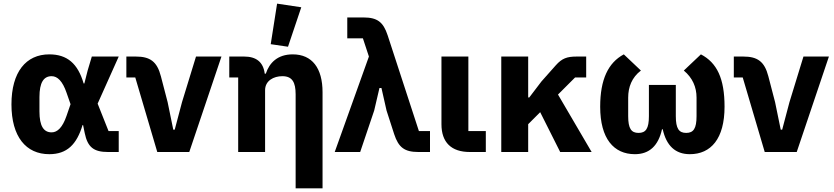

<svg xmlns="http://www.w3.org/2000/svg" viewBox="-20 -836 4588 1056"><path d="M633 0V-115H577L517 -266L633 -525H485L462 -448L444 -377H440C408 -487 349 -537 251 -537C123 -537 43 -440 43 -262C43 -84 123 12 251 12C349 12 402 -42 434 -148H437L446 -104C462 -26 496 0 574 0ZM264 -108C220 -108 197 -143 197 -223V-302C197 -382 220 -417 264 -417C296 -417 324 -390 346 -326L368 -263L346 -199C324 -135 296 -108 264 -108Z M845 0H1021L1198 -525H1058L981 -274L941 -123H933L902 -274L865 -416C844 -498 805 -525 727 -525H675V-410H724Z M1564 -579 1637 -796 1504 -816 1469 -593ZM1290 0H1438V-340C1438 -392 1485 -417 1533 -417C1587 -417 1606 -384 1606 -317V200H1754V-329C1754 -461 1697 -537 1590 -537C1507 -537 1462 -491 1442 -431H1436C1428 -495 1389 -525 1323 -525H1241V-410H1290Z M1976 -625 2009 -525 1821 0H1961L2038 -228L2067 -352H2078L2106 -228L2148 -98C2172 -25 2205 0 2281 0H2345V-115H2284L2112 -642C2088 -715 2055 -740 1979 -740H1890V-625Z M2652 0V-115H2556V-525H2408V-153C2408 -53 2462 0 2564 0Z M2951 -219 3061 0H3234L3049 -316L3143 -410H3204V-525H3152C3098 -525 3071 -515 3037 -477L2958 -388L2891 -300H2885V-525H2737V0H2885V-153Z M3697 -197V-369H3549V-197C3549 -129 3532 -105 3492 -105C3452 -105 3435 -129 3435 -197V-299C3435 -357 3455 -410 3505 -448L3411 -537C3325 -491 3281 -399 3281 -249C3281 -73 3356 12 3472 12C3552 12 3601 -35 3621 -125H3625C3645 -35 3694 12 3774 12C3890 12 3965 -73 3965 -249C3965 -405 3923 -491 3835 -537L3741 -448C3789 -408 3811 -357 3811 -299V-197C3811 -129 3794 -105 3754 -105C3714 -105 3697 -129 3697 -197Z M4186 0H4362L4539 -525H4399L4322 -274L4282 -123H4274L4243 -274L4206 -416C4185 -498 4146 -525 4068 -525H4016V-410H4065Z"/></svg>

Font: Braiins Sans
Style: Bold
Weight: 700
Designer: Mike Abbink, Paul van der Laan, Pieter van Rosmalen, Jiri Chlebus, Lubos Buracinsky
Foundry: Bold Monday, Sudetype
Version: Version 1.000;hotconv 1.0.109;makeotfexe 2.5.65596